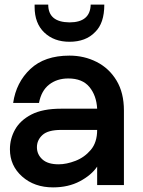

<svg xmlns="http://www.w3.org/2000/svg" viewBox="-20 -802 619 832"><path d="M281 -621Q214 -621 172 -661Q130 -701 130 -772V-782H189Q189 -706 281 -705Q371 -705 373 -782H432Q432 -701 392 -663Q352 -621 281 -621ZM210 10Q129 10 76 -37Q23 -84 23 -155Q23 -201 45.5 -241Q68 -281 116.5 -306Q165 -331 245 -331H401Q398 -388 367.5 -425Q337 -462 276 -462Q227 -462 193 -435.5Q159 -409 149 -356H37Q50 -445 111.5 -503Q173 -561 281 -561Q345 -561 399 -533.5Q453 -506 485 -453Q517 -400 517 -323V0H401V-80Q376 -43 326 -16.5Q276 10 210 10ZM234 -90Q268 -90 307 -105Q346 -120 373.5 -152.5Q401 -185 401 -239H245Q188 -239 164 -217Q140 -195 140 -164Q140 -133 163.5 -111.5Q187 -90 234 -90Z"/></svg>

Font: Ulagadi Sans Medium
Style: Regular
Weight: 500
Designer: Ninad Kale (Devanagari), Jonny Pinhorn (Latin)
Foundry: Indian Type Foundry
Version: Version 3.01;March 29, 2020;FontCreator 12.0.0.2522 64-bit; 